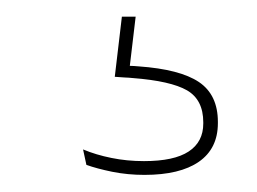

<svg xmlns="http://www.w3.org/2000/svg" viewBox="-20 -21 308 230"><path d="M126 -1H142.5L134.5 66.5L123.5 57Q126.5 57.5 133.8 57.8Q141 58 146 58.5Q195.5 62 218.2 77.2Q241 92.5 241 125V126.5Q241 157 218.2 172.8Q195.5 188.5 153 188.5Q133 188.5 114.5 184.8Q96 181 83.5 176.5L79.5 158Q95 164.5 113.5 168.2Q132 172 152.5 172Q188.5 172 206 160.5Q223.5 149 223.5 127V125.5Q223.5 98.5 204 87.2Q184.5 76 139 72.5Q134.5 72 129 71.8Q123.5 71.5 117.5 71Z"/></svg>

Font: Anek Malayalam Thin
Style: Regular
Weight: 250
Version: Version 1.003